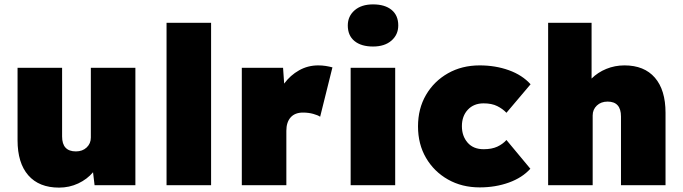

<svg xmlns="http://www.w3.org/2000/svg" viewBox="-20 -844 3113 875"><path d="M249 11Q158 11 109 -45Q60 -101 60 -205V-535H263V-222Q263 -154 326 -154Q356 -154 375 -172Q394 -190 394 -217V-535H597V0H411L404 -59Q377 -27 336.5 -8Q296 11 249 11Z M739 0V-740H942V0Z M1082 0V-535H1270L1275 -463Q1303 -501 1343 -523.5Q1383 -546 1430 -546Q1448 -546 1464 -543.5Q1480 -541 1495 -537L1439 -312Q1429 -319 1407.5 -325Q1386 -331 1361 -331Q1324 -331 1304.5 -309Q1285 -287 1285 -248V0Z M1680 -632Q1626 -632 1595.5 -657Q1565 -682 1565 -728Q1565 -770 1596 -797Q1627 -824 1680 -824Q1734 -824 1764.5 -799Q1795 -774 1795 -728Q1795 -686 1764 -659Q1733 -632 1680 -632ZM1578 0V-535H1781V0Z M2166 10Q2085 10 2021.5 -26Q1958 -62 1921.5 -124.5Q1885 -187 1885 -268Q1885 -349 1921.5 -411.5Q1958 -474 2021.5 -510Q2085 -546 2166 -546Q2238 -546 2299 -524Q2360 -502 2398 -460L2288 -330Q2271 -348 2246 -360.5Q2221 -373 2184 -373Q2139 -373 2112 -344Q2085 -315 2085 -269Q2085 -224 2111 -194Q2137 -164 2184 -164Q2221 -164 2246 -175.5Q2271 -187 2288 -206L2397 -75Q2360 -34 2299 -12Q2238 10 2166 10Z M2478 0V-740H2676V-486Q2704 -514 2743 -530Q2782 -546 2826 -546Q2916 -546 2964.5 -490Q3013 -434 3013 -330V0H2810V-313Q2810 -381 2749 -381Q2719 -381 2700 -363Q2681 -345 2681 -318V0Z"/></svg>

Font: Lexend Black
Style: Regular
Weight: 900
Designer: Bonnie Shaver-Troup, Thomas Jockin
Foundry: Lexend
Version: Version 1.007; ttfautohint (v1.8.3)